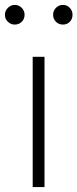

<svg xmlns="http://www.w3.org/2000/svg" viewBox="-31 -761 315 781"><path d="M102 0V-530H150V0ZM29 -661Q13 -661 1 -672.5Q-11 -684 -11 -701Q-11 -717 1 -729Q13 -741 29 -741Q46 -741 57.5 -729Q69 -717 69 -701Q69 -684 57.5 -672.5Q46 -661 29 -661ZM225 -661Q208 -661 196.5 -672.5Q185 -684 185 -701Q185 -717 196.5 -729Q208 -741 225 -741Q242 -741 253 -729Q264 -717 264 -701Q264 -684 253 -672.5Q242 -661 225 -661Z"/></svg>

Font: Noto Sans JP ExtraLight
Style: Regular
Weight: 250
Designer: Ryoko NISHIZUKA  (kana, bopomofo & ideographs); Paul D. Hunt (Latin, Greek & Cyrillic); Sandoll Communications , Soo-you
Foundry: Adobe
Version: Version 2.004-H2;hotconv 1.0.118;makeotfexe 2.5.65603